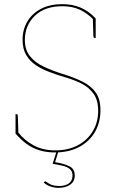

<svg xmlns="http://www.w3.org/2000/svg" viewBox="-20 -728 555 927"><path d="M245 8Q204 8 170 -2.5Q136 -13 108 -33.5Q80 -54 55 -83L59 -91L68 -89Q96 -52 141 -27Q186 -2 247 -2Q309 -2 355.5 -26.5Q402 -51 428 -94.5Q454 -138 454 -193Q454 -244 432 -275Q410 -306 374.5 -324Q339 -342 297.5 -354Q256 -366 217 -381Q182 -394 153 -413.5Q124 -433 106.5 -462.5Q89 -492 89 -536Q89 -585 112 -624Q135 -663 178 -685.5Q221 -708 281 -708Q329 -708 368.5 -691.5Q408 -675 442 -639L438 -634H431Q399 -666 363.5 -682Q328 -698 281 -698Q196 -698 148 -651.5Q100 -605 100 -535Q100 -488 124 -457.5Q148 -427 189.5 -407Q231 -387 283 -371Q338 -354 379 -333.5Q420 -313 442.5 -281Q465 -249 465 -196Q465 -137 438.5 -91Q412 -45 362.5 -18.5Q313 8 245 8ZM428 -645 442 -639V-545H436Q434 -545 432.5 -547.5Q431 -550 431 -552ZM69 -77 55 -83V-177H61Q63 -177 64.5 -174.5Q66 -172 66 -170ZM263 179Q243 179 223 172Q203 165 191 153L194 150Q198 146 202 149Q220 162 233.5 166Q247 170 266 170Q296 170 313 157Q330 144 330 120Q330 98 316.5 87.5Q303 77 281.5 72Q260 67 234 63L254 0H263L246 55Q286 61 313.5 74Q341 87 341 119Q341 148 319 163.5Q297 179 263 179Z"/></svg>

Font: Aleo Thin
Style: Regular
Weight: 250
Designer: Alessio Laiso
Foundry: Alessio Laiso
Version: Version 2.001;gftools[0.9.29]